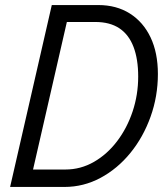

<svg xmlns="http://www.w3.org/2000/svg" viewBox="-20 -740 659 760"><path d="M68 0 83 -69H239Q299 -69 351.5 -99Q404 -129 443.5 -181Q483 -233 505 -299Q527 -365 527 -437Q527 -506 508.5 -554.5Q490 -603 452.5 -628Q415 -653 357 -653H214L229 -720H369Q441 -720 494 -686.5Q547 -653 576 -592Q605 -531 605 -447Q605 -359 576 -278Q547 -197 496 -134.5Q445 -72 378 -36Q311 0 235 0ZM20 0 185 -720H260L95 0Z"/></svg>

Font: Instrument Sans SemiCondensed
Style: Italic
Weight: 400
Width: 4
Italic angle: -13°
Designer: Rodrigo Fuenzalida
Foundry: fragTYPE
Version: Version 1.000;gftools[0.9.28]